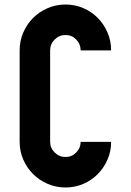

<svg xmlns="http://www.w3.org/2000/svg" viewBox="-20 -830 580 850"><path d="M270 -810Q312 -810 349 -794Q386 -778 413 -750.5Q440 -723 456 -686Q472 -649 472 -607H337Q337 -635 317.5 -655Q298 -675 270 -675Q242 -675 222 -655Q202 -635 202 -607V-202Q202 -175 222 -155Q242 -135 270 -135Q298 -135 317.5 -155Q337 -175 337 -202H472Q472 -160 456 -123.5Q440 -87 413 -59.5Q386 -32 349 -16Q312 0 270 0Q228 0 191 -16Q154 -32 126.5 -59.5Q99 -87 83 -123.5Q67 -160 67 -202V-607Q67 -649 83 -686Q99 -723 126.5 -750.5Q154 -778 191 -794Q228 -810 270 -810Z"/></svg>

Font: Transit CAT
Style: Regular
Weight: 400
Designer: Peter Wiegel
Foundry: Peter Wiegel
Version: 1.000